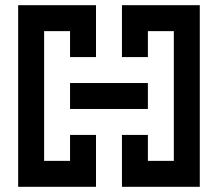

<svg xmlns="http://www.w3.org/2000/svg" viewBox="-20 -720 840 740"><path d="M150 -100V-600H250V-500H350V-700H50V0H350V-200H250V-100ZM750 -700H450V-500H550V-600H650V-100H550V-200H450V0H750ZM550 -300V-400H250V-300Z"/></svg>

Font: Mourier
Style: Regular
Weight: 400
Designer: Eric Mourier
Foundry: Velvetyne Type Foundry
Version: Version 2.000;hotconv 1.0.109;makeotfexe 2.5.65596